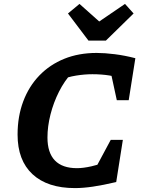

<svg xmlns="http://www.w3.org/2000/svg" viewBox="-20 -952 720 983"><path d="M364 11Q223 11 146.5 -60Q70 -131 70 -263Q70 -356 99 -433Q128 -510 181.5 -565.5Q235 -621 309 -651Q383 -681 475 -681Q516 -681 567.5 -674.5Q619 -668 673 -654L623 -546Q581 -559 540.5 -565.5Q500 -572 453 -572Q413 -572 369.5 -565Q326 -558 277 -539L348 -579Q310 -538 282 -482.5Q254 -427 238.5 -366Q223 -305 223 -248Q223 -170 261 -130.5Q299 -91 374 -91Q406 -91 448 -100.5Q490 -110 542 -128L575 -20Q507 -4 456 3.5Q405 11 364 11ZM430 -18 547 -236H609L575 -20ZM578 -439 531 -656 673 -654 639 -439ZM433 -744 328 -883 387 -932 488 -842 620 -932 664 -883 522 -744Z"/></svg>

Font: Piazzolla Thin ExtraBold
Style: Italic
Weight: 800
Italic angle: -11.3°
Version: Version 2.005